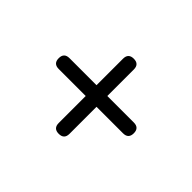

<svg xmlns="http://www.w3.org/2000/svg" viewBox="-94 -715 779 779"><g transform="rotate(45 295.5 -325.5)"><path d="M111 -296Q80 -296 80 -327Q80 -358 111 -358H266V-510Q266 -541 297 -541Q328 -541 328 -510V-358H480Q511 -358 511 -327Q511 -296 480 -296H328V-141Q328 -110 297 -110Q266 -110 266 -141V-296Z"/></g></svg>

Font: Jura SemiBold
Style: Regular
Weight: 600
Designer: Daniel Johnson, Alexei Vanyashin
Foundry: Daniel Johnson
Version: Version 5.103